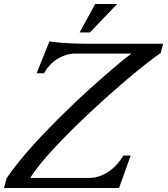

<svg xmlns="http://www.w3.org/2000/svg" viewBox="-113 -933 836 953"><path d="M259.8 -667Q238.3 -667 217 -660.9Q195.8 -654.8 175.5 -642.8Q155.3 -630.9 137.5 -612.5Q119.6 -594.2 105 -569.3H68.8L132.3 -727.5Q162.1 -723.1 191.9 -720.7Q221.7 -718.3 249.5 -717.3Q277.3 -716.3 302 -716.1Q326.7 -715.8 347.2 -715.8H696.8L684.6 -669.9Q655.8 -650.4 616.5 -619.6Q577.1 -588.9 531.7 -550.8Q486.3 -512.7 436.8 -468.8Q387.2 -424.8 337.9 -378.7Q288.6 -332.5 241.9 -286.4Q195.3 -240.2 155.5 -197.3Q115.7 -154.3 85 -116.5Q54.2 -78.6 37.1 -49.8H327.6Q354.5 -49.8 379.4 -58.1Q404.3 -66.4 426.3 -81.3Q448.2 -96.2 466.8 -116.7Q485.4 -137.2 499.5 -161.1H535.6L478 0H-92.8L-80.1 -48.3Q-54.7 -86.4 -20 -129.2Q14.6 -171.9 55.4 -217Q96.2 -262.2 141.4 -308.1Q186.5 -354 232.4 -398.2Q278.3 -442.4 323 -483.2Q367.7 -523.9 408 -558.8Q448.2 -593.8 481.9 -621.6Q515.6 -649.4 539.6 -667ZM359.4 -913.1H468.3L333.5 -772H282.2Z"/></svg>

Font: Arian AMU Serif
Style: Italic
Weight: 400
Italic angle: -15°
Designer: Ruben Hakobyan (Tarumian)
Foundry: Ruben Hakobyan (Tarumian)
Version: Version 1.002